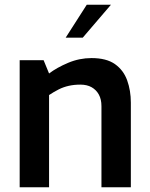

<svg xmlns="http://www.w3.org/2000/svg" viewBox="-20 -790 633 810"><path d="M63 0V-536H164L187 -480Q220 -505 267.5 -525Q315 -545 366 -545Q429 -545 465 -519.5Q501 -494 516.5 -451Q532 -408 532 -357V0H408V-342Q408 -371 397 -391Q386 -411 366.5 -422Q347 -433 319 -433Q293 -433 270.5 -428Q248 -423 228 -413Q208 -403 187 -389V0ZM257 -631 346 -770H448L329 -631Z"/></svg>

Font: Exo Thin SemiBold
Style: Regular
Weight: 600
Version: Version 2.000